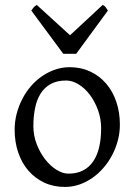

<svg xmlns="http://www.w3.org/2000/svg" viewBox="-20 -740 543 775"><path d="M388.2 -222.2Q388.2 -260.7 375.5 -295.7Q362.8 -330.6 342.8 -357.2Q322.8 -383.8 297.4 -399.4Q272 -415 247.1 -415Q210 -415 184.6 -400.9Q159.2 -386.7 143.8 -362.1Q128.4 -337.4 121.6 -303.7Q114.7 -270 114.7 -231Q114.7 -192.4 128.4 -157.5Q142.1 -122.6 162.8 -96.2Q183.6 -69.8 208.5 -54.4Q233.4 -39.1 255.9 -39.1Q290.5 -39.1 315.4 -52Q340.3 -64.9 356.4 -88.9Q372.6 -112.8 380.4 -146.5Q388.2 -180.2 388.2 -222.2ZM463.9 -236.8Q463.9 -204.1 455.6 -172.9Q447.3 -141.6 432.6 -113.8Q418 -85.9 397.5 -62.3Q377 -38.6 352.3 -21.5Q327.6 -4.4 299.8 5.1Q272 14.6 242.2 14.6Q195.8 14.6 158.4 -2.9Q121.1 -20.5 94.5 -51.3Q67.9 -82 53.5 -124.5Q39.1 -167 39.1 -216.8Q39.1 -249 47.1 -280.3Q55.2 -311.5 69.6 -339.6Q84 -367.7 104.2 -391.4Q124.5 -415 149.2 -432.1Q173.8 -449.2 202.4 -459Q231 -468.8 261.2 -468.8Q307.1 -468.8 344.5 -451.2Q381.8 -433.6 408.4 -402.6Q435.1 -371.6 449.5 -329.1Q463.9 -286.6 463.9 -236.8ZM287.6 -522.9H235.4L106.4 -697.3Q109.9 -702.1 112.3 -705.6Q114.7 -709 116.9 -711.4Q119.1 -713.9 121.8 -715.8Q124.5 -717.8 128.4 -720.2L262.7 -597.7L394.5 -720.2Q402.8 -715.8 406.2 -711.4Q409.7 -707 415.5 -697.3Z"/></svg>

Font: Gentium Plus Am
Style: Regular
Weight: 400
Designer: J. Victor Gaultney, Annie Olsen, Iska Routamaa, Becca Hirsbrunner
Foundry: SIL International
Version: Version 5.000